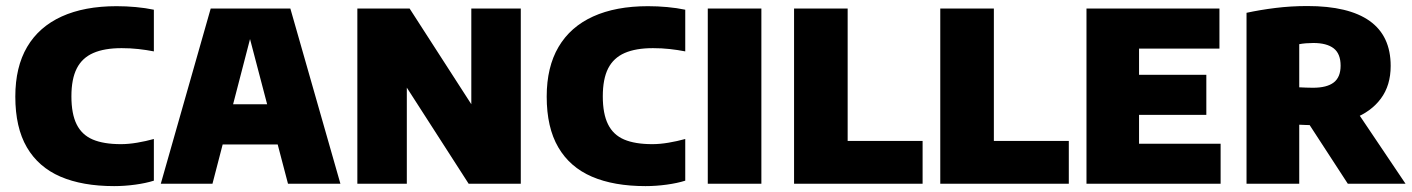

<svg xmlns="http://www.w3.org/2000/svg" viewBox="-20 -624 4796 652"><path d="M367.5 8Q260 8 185.2 -24.2Q110.5 -56.5 71.2 -123.8Q32 -191 32 -296Q32 -396.5 72.2 -464.8Q112.5 -533 189.5 -568Q266.5 -603 376 -603Q408.5 -603 441.2 -600Q474 -597 502.5 -591V-449.5Q477 -454.5 449.8 -457.5Q422.5 -460.5 393 -460.5Q334.5 -460.5 296.8 -444Q259 -427.5 240.8 -391.8Q222.5 -356 222.5 -297Q222.5 -237.5 240.2 -201.8Q258 -166 295 -150.2Q332 -134.5 390.5 -134.5Q416.5 -134.5 446 -139.5Q475.5 -144.5 502.5 -152V-10.5Q476 -2 439.5 3Q403 8 367.5 8Z M526 0 695.5 -595H966L1136 0H958L821 -522H837L701.5 0ZM659.5 -133.5 695 -270H965L1001 -133.5Z M1193.5 0V-595H1371L1606 -230.5H1580.5V-595H1748.5V0H1571.5L1337 -364.5H1361.5V0Z M2172 8Q2064.5 8 1989.8 -24.2Q1915 -56.5 1875.8 -123.8Q1836.5 -191 1836.5 -296Q1836.5 -396.5 1876.8 -464.8Q1917 -533 1994 -568Q2071 -603 2180.5 -603Q2213 -603 2245.8 -600Q2278.5 -597 2307 -591V-449.5Q2281.5 -454.5 2254.2 -457.5Q2227 -460.5 2197.5 -460.5Q2139 -460.5 2101.2 -444Q2063.5 -427.5 2045.2 -391.8Q2027 -356 2027 -297Q2027 -237.5 2044.8 -201.8Q2062.5 -166 2099.5 -150.2Q2136.5 -134.5 2195 -134.5Q2221 -134.5 2250.5 -139.5Q2280 -144.5 2307 -152V-10.5Q2280.5 -2 2244 3Q2207.5 8 2172 8Z M2383.5 0V-595H2565.5V0Z M2676.5 0V-595H2858.5V-145.5H3113V0Z M3173 0V-595H3355V-145.5H3609.5V0Z M3669.5 0V-595H4121V-459H3848V-136H4125V0ZM3786.5 -234V-370H4076.5V-234Z M4213 0V-580.5Q4259 -590.5 4311.5 -597Q4364 -603.5 4419.5 -603.5Q4560 -603.5 4631.2 -552.8Q4702.5 -502 4702.5 -400Q4702.5 -334 4669.2 -289.2Q4636 -244.5 4577 -221.8Q4518 -199 4441 -199Q4428 -199 4416 -199.5Q4404 -200 4392 -200.5V0ZM4557 0 4381 -270.5H4571L4753 0ZM4438.5 -326Q4486 -326 4509.2 -344Q4532.5 -362 4532.5 -401Q4532.5 -441.5 4509 -459.8Q4485.5 -478 4440 -478Q4427.5 -478 4415 -477Q4402.5 -476 4392 -474V-327.5Q4405 -327 4415 -326.5Q4425 -326 4438.5 -326Z"/></svg>

Font: Encode Sans SC SemiCondensed ExtraBold
Style: Regular
Weight: 800
Width: 4
Designer: Multiple Designers
Foundry: Impallari Type
Version: Version 3.002